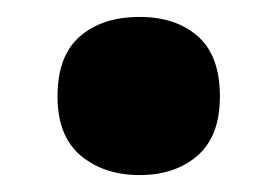

<svg xmlns="http://www.w3.org/2000/svg" viewBox="-20 -466 320 227"><path d="M48 -352Q48 -400 74.5 -423Q101 -446 145 -446Q188 -446 214 -423Q240 -400 240 -352Q240 -305 213.5 -282Q187 -259 145 -259Q103 -259 75.5 -282Q48 -305 48 -352Z"/></svg>

Font: Noto Sans Oriya Cond Blk
Style: Regular
Weight: 900
Width: 3
Designer: Amélie Bonet and Sol Matas
Foundry: Google LLC
Version: Version 2.006; ttfautohint (v1.8.4.7-5d5b)